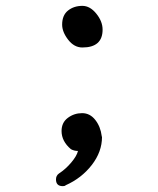

<svg xmlns="http://www.w3.org/2000/svg" viewBox="-20 -556 540 655"><path d="M194 79Q171 79 171 56Q171 43 181 36Q204 21 223 -1.5Q242 -24 246 -41Q233 -41 222 -47Q190 -74 190 -109Q190 -138 211.5 -154Q233 -170 260 -170Q287 -170 305 -147Q323 -124 327 -92Q327 -90 328 -89Q328 -38 293 7Q258 52 204 76L203 77Q201 79 194 79ZM261 -394Q233 -394 212.5 -420.5Q192 -447 192 -472Q192 -504 212 -520Q232 -536 261 -536Q287 -536 308.5 -509.5Q330 -483 330 -455Q330 -394 261 -394Z"/></svg>

Font: LXGW WenKai Mono TC
Style: Bold
Weight: 700
Designer: LXGW / Fontworks Inc.
Foundry: LXGW / Fontworks Inc.
Version: Version 1.330